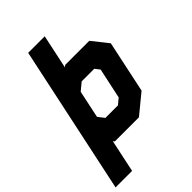

<svg xmlns="http://www.w3.org/2000/svg" viewBox="-322 -856 1162 1162"><g transform="rotate(-45 259.0 -275.0)"><path d="M-48.5 200 153.5 -750H295L248.5 -530.5L260.5 -540H466.5L548 -437L477 -103L351.5 0H145.5L137.5 -9.5L93 200ZM205.5 -141H313L350 -172L392 -368L368 -399H260.5L211.5 -358.5L174 -181.5ZM41.5 116.5H41L100 -162.5L170.5 -73.5H333L415.5 -141.5L471.5 -405L418 -473H255.5L147 -384L209 -674.5H209.5ZM170.5 -73.5 100 -162.5 147 -384 255.5 -473H418L471.5 -405L415.5 -141.5L333 -73.5Z"/></g></svg>

Font: Tourney Black
Style: Italic
Weight: 900
Italic angle: -12°
Version: Version 1.015